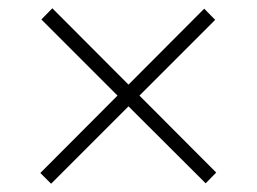

<svg xmlns="http://www.w3.org/2000/svg" viewBox="-20 -566 620 464"><path d="M477 -123 290.5 -309 103.5 -122 77.5 -148 264 -335 80 -519 106.5 -546 290.5 -361.5 473.5 -545 500 -518 317 -335 502.5 -149Z"/></svg>

Font: LatoLatin Light
Style: Regular
Weight: 300
Designer: Lukasz Dziedzic with Adam Twardoch and Botio Nikoltchev
Foundry: tyPoland Lukasz Dziedzic
Version: Version 2.015; 2015-08-06; http://www.latofonts.com/